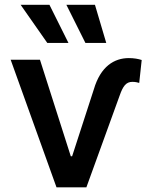

<svg xmlns="http://www.w3.org/2000/svg" viewBox="-20 -801 652 821"><path d="M25.6 -545.5 221.6 0H349.4L491.5 -392C505.7 -432.2 518.5 -451 546.2 -451C561.1 -451 570.3 -447.8 575.3 -446.4L585.9 -544.4C572.4 -549 552.9 -552.6 530.9 -552.6C468.8 -552.6 410.2 -517.4 381.4 -419.4L288.4 -132.8H282.7L150.9 -545.5ZM68.2 -780.5 182.2 -617.5H272.7L191.4 -780.5ZM263.8 -780.5 345.2 -617.5H434.3L386 -780.5Z"/></svg>

Font: Magic Ui Pro Semi Bold
Style: Regular
Weight: 600
Designer: Stefan Endress, Andreas Faust
Version: Version 1.000;FEAKit 1.0